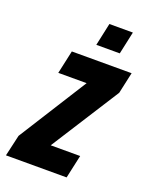

<svg xmlns="http://www.w3.org/2000/svg" viewBox="-154 -745 641 815"><g transform="rotate(20 166.0 -337.0)"><path d="M-25 0 -3 -96 192 -405H64L87 -510H357L336 -414L139 -105H272L249 0ZM175 -572 197 -674H303L281 -572Z"/></g></svg>

Font: Saira ExtraCondensed ExtraBold
Style: Italic
Weight: 800
Width: 2
Italic angle: -12°
Designer: Hector Gatti with collaboration of the Omnibus-Type team
Foundry: Omnibus-Type
Version: Version 1.101